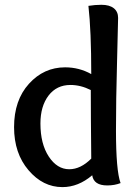

<svg xmlns="http://www.w3.org/2000/svg" viewBox="-20 -763 569 793"><path d="M266.1 -64Q313 -64 356.9 -107.9Q355 -292 355 -391.1Q313 -412.1 271 -412.1Q213.9 -412.1 180.4 -368.2Q147 -324.2 147 -252.9Q147 -168.9 181.4 -116.5Q215.8 -64 266.1 -64ZM38.1 -237.8Q38.1 -349.1 99.6 -417Q161.1 -484.9 249 -484.9Q307.1 -484.9 356.9 -457Q356.9 -636.2 345.2 -738.8Q373 -743.2 398.9 -743.2Q432.1 -743.2 450 -729Q467.8 -714.8 467.8 -689Q467.8 -664.1 463.4 -506.6Q459 -349.1 459 -224.1Q459 -58.1 478 -6.8Q453.1 2.9 422.9 2.9Q367.2 2.9 360.8 -39.1Q303.2 9.8 237.8 9.8Q157.2 9.8 97.7 -60.1Q38.1 -129.9 38.1 -237.8Z"/></svg>

Font: Sukar
Style: Bold
Weight: 700
Designer: Dario Muhafara - Ghiath Alsory
Foundry: Dario Muhafara - Ghiath Alsory
Version: Version 1.00 March 27, 2016, initial release